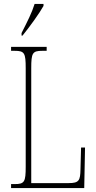

<svg xmlns="http://www.w3.org/2000/svg" viewBox="-20 -951 488 971"><path d="M89 -784V-771H94C132 -818 181 -886 200 -921V-931H155C141 -886 119 -843 89 -784ZM36 0H406L410 -205H390L387 -94C386 -39 380 -25 328 -25H138V-606C138 -683 144 -694 194 -694H216V-714H36V-694H54C104 -694 110 -683 110 -606V-108C110 -31 104 -20 54 -20H36Z"/></svg>

Font: Noto Serif Bengali ExtraCondensed Thin
Style: Regular
Weight: 100
Width: 2
Designer: Juan Bruce, Universal Thirst, Indian Type Foundry and the Monotype Design Team.
Foundry: Monotype Imaging Inc.
Version: Version 2.003